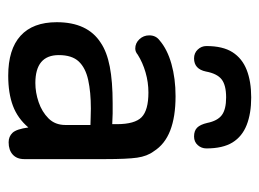

<svg xmlns="http://www.w3.org/2000/svg" viewBox="-102 -519 631 467"><g transform="rotate(90 213.5 -285.5)"><path d="M282 -243Q265 -244 256 -244Q247 -244 242 -244Q237 -244 231 -244Q178 -244 142 -237Q106 -230 84 -215Q34 -183 34 -108Q34 -50 67 -20Q100 10 164 10Q207 10 237.5 -1.5Q268 -13 290 -39Q294 -10 303 -0.5Q312 9 326 9Q345 9 356 -1Q367 -11 367 -29V-226Q367 -279 363.5 -303.5Q360 -328 348 -344Q331 -371 297.5 -384Q264 -397 214 -397Q171 -397 135.5 -387Q100 -377 78 -358Q66 -349 66 -333Q66 -319 75.5 -309Q85 -299 98 -299Q106 -299 113 -305Q132 -317 156 -324Q180 -331 205 -331Q248 -331 265 -314.5Q282 -298 282 -254ZM284 -190V-129Q284 -104 268 -88Q252 -72 228.5 -64Q205 -56 182 -56Q114 -56 114 -113Q114 -145 129.5 -161.5Q145 -178 174.5 -184.5Q204 -191 244 -191Q260 -191 266 -190.5Q272 -190 284 -190ZM154 -471Q159 -498 173 -509Q187 -520 217 -520Q246 -520 260 -509.5Q274 -499 279 -474Q283 -457 290.5 -449.5Q298 -442 312 -442Q325 -442 333 -451Q341 -460 341 -472Q341 -512 326.5 -535.5Q312 -559 284 -570Q256 -581 217 -581Q178 -581 150 -570Q122 -559 107 -535.5Q92 -512 92 -472Q92 -460 100.5 -451Q109 -442 122 -442Q148 -442 154 -471Z"/></g></svg>

Font: Beiruti Medium
Style: Regular
Weight: 500
Designer: Arlette Boutros
Foundry: Boutros
Version: Version 1.41